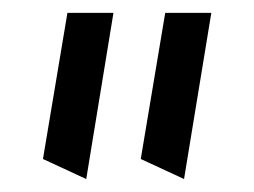

<svg xmlns="http://www.w3.org/2000/svg" viewBox="-20 -833 395 299"><path d="M266.6 -554.2 199.2 -585.4 237.3 -813H309.1ZM114.3 -554.2 46.9 -585.4 85 -813H156.7Z"/></svg>

Font: Pinar DS4-SemiBold
Style: Regular
Weight: 600
Designer: Amin Abedi
Version: Version 2.000